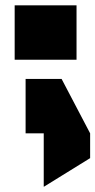

<svg xmlns="http://www.w3.org/2000/svg" viewBox="-20 -500 358 720"><path d="M35 -276V-480H267V-276ZM76 0V-204H211L318 0ZM144 200V0H318V93L145 200Z"/></svg>

Font: Foldit Black
Style: Regular
Weight: 900
Version: Version 1.003